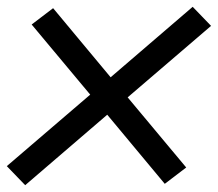

<svg xmlns="http://www.w3.org/2000/svg" viewBox="-20 -622 640 564"><path d="M54 -78 0 -134 245 -344 73 -550 136 -598 305 -395 546 -602 600 -546 355 -336 527 -130 464 -82 295 -285Z"/></svg>

Font: Iosevka SS04 Extended Oblique
Style: Regular
Weight: 400
Width: 7
Italic angle: -9°
Monospace: yes
Designer: Belleve Invis
Foundry: Belleve Invis
Version: Version 19.0.0; ttfautohint (v1.8.4)